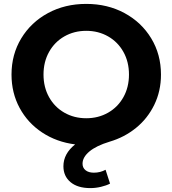

<svg xmlns="http://www.w3.org/2000/svg" viewBox="-20 -732 884 984"><path d="M403 107Q403 128 418.5 140.5Q434 153 461 153Q494 153 521 138L544 209Q525 219 497.5 225.5Q470 232 443 232Q378 232 341.5 201.5Q305 171 305 120Q305 56 365 8Q270 -4 196 -53Q122 -102 80.5 -179Q39 -256 39 -350Q39 -453 89 -535.5Q139 -618 226 -665Q313 -712 422 -712Q531 -712 618 -665Q705 -618 755 -535.5Q805 -453 805 -350Q805 -265 770.5 -194.5Q736 -124 676.5 -76Q617 -28 542 -6Q473 15 438 44.5Q403 74 403 107ZM422 -126Q484 -126 534 -154.5Q584 -183 612.5 -234Q641 -285 641 -350Q641 -415 612.5 -466Q584 -517 534 -545.5Q484 -574 422 -574Q360 -574 310 -545.5Q260 -517 231.5 -466Q203 -415 203 -350Q203 -285 231.5 -234Q260 -183 310 -154.5Q360 -126 422 -126Z"/></svg>

Font: Montserrat-Bold
Style: Bold
Weight: 700
Version: Version 7.200